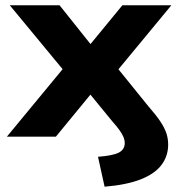

<svg xmlns="http://www.w3.org/2000/svg" viewBox="-20 -516 683 725"><path d="M375 189 350 76Q405 72 428 60.5Q451 49 451 24Q451 13 446 1Q441 -11 430.5 -25.5Q420 -40 403 -59L304 -180H339L191 0H6L248 -293L251 -213L17 -496H205L339 -328H304L442 -496H627L393 -213L396 -293L540 -115Q569 -82 585 -58Q601 -34 608 -13.5Q615 7 615 30Q615 73 590 106.5Q565 140 512 161Q459 182 375 189Z"/></svg>

Font: Nunito Sans 10pt SemiExpanded ExtraBold
Style: Regular
Weight: 800
Width: 6
Designer: Vernon Adams
Foundry: Vernon Adams
Version: Version 3.101;gftools[0.9.27]